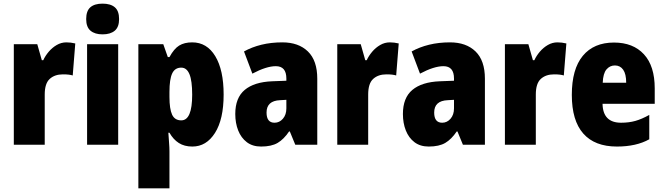

<svg xmlns="http://www.w3.org/2000/svg" viewBox="-20 -796 3653 1056"><path d="M345 -563Q369 -563 394 -557L380 -381Q370 -384 357.5 -385.5Q345 -387 326 -387Q281 -387 253.5 -362Q226 -337 226 -276V0H56V-553H185L210 -465H218Q229 -489 248 -511.5Q267 -534 292 -548.5Q317 -563 345 -563Z M544 -776Q588 -776 611.5 -756Q635 -736 635 -691Q635 -647 611 -627Q587 -607 544 -607Q502 -607 478 -627Q454 -647 454 -691Q454 -736 477 -756Q500 -776 544 -776ZM630 -553V0H459V-553Z M1037 -563Q1118 -563 1164 -487Q1210 -411 1210 -276Q1210 -140 1162.5 -65Q1115 10 1038 10Q994 10 963.5 -9.5Q933 -29 912 -66H906Q908 -34 910 -9Q912 16 912 36V240H741V-553H878L903 -482H912Q937 -528 965.5 -545.5Q994 -563 1037 -563ZM977 -424Q942 -424 927 -392Q912 -360 912 -290V-263Q912 -197 926.5 -165.5Q941 -134 977 -134Q1037 -134 1037 -275Q1037 -352 1022 -388Q1007 -424 977 -424Z M1533 -563Q1622 -563 1673.5 -513Q1725 -463 1725 -363V0H1604L1574 -73H1570Q1541 -30 1507 -10Q1473 10 1416 10Q1369 10 1337.5 -14Q1306 -38 1290 -78.5Q1274 -119 1274 -169Q1274 -258 1326 -301.5Q1378 -345 1477 -349L1555 -352V-364Q1555 -432 1497 -432Q1445 -432 1368 -391L1322 -513Q1365 -537 1418 -550Q1471 -563 1533 -563ZM1521 -245Q1446 -242 1446 -177Q1446 -121 1490 -121Q1517 -121 1536 -143Q1555 -165 1555 -200V-247Z M2124 -563Q2148 -563 2173 -557L2159 -381Q2149 -384 2136.5 -385.5Q2124 -387 2105 -387Q2060 -387 2032.5 -362Q2005 -337 2005 -276V0H1835V-553H1964L1989 -465H1997Q2008 -489 2027 -511.5Q2046 -534 2071 -548.5Q2096 -563 2124 -563Z M2455 -563Q2544 -563 2595.5 -513Q2647 -463 2647 -363V0H2526L2496 -73H2492Q2463 -30 2429 -10Q2395 10 2338 10Q2291 10 2259.5 -14Q2228 -38 2212 -78.5Q2196 -119 2196 -169Q2196 -258 2248 -301.5Q2300 -345 2399 -349L2477 -352V-364Q2477 -432 2419 -432Q2367 -432 2290 -391L2244 -513Q2287 -537 2340 -550Q2393 -563 2455 -563ZM2443 -245Q2368 -242 2368 -177Q2368 -121 2412 -121Q2439 -121 2458 -143Q2477 -165 2477 -200V-247Z M3046 -563Q3070 -563 3095 -557L3081 -381Q3071 -384 3058.5 -385.5Q3046 -387 3027 -387Q2982 -387 2954.5 -362Q2927 -337 2927 -276V0H2757V-553H2886L2911 -465H2919Q2930 -489 2949 -511.5Q2968 -534 2993 -548.5Q3018 -563 3046 -563Z M3357 -562Q3462 -562 3521.5 -497.5Q3581 -433 3581 -310V-225H3294Q3296 -121 3396 -121Q3439 -121 3474.5 -131Q3510 -141 3551 -164V-30Q3480 10 3373 10Q3251 10 3188 -61.5Q3125 -133 3125 -274Q3125 -416 3185.5 -489Q3246 -562 3357 -562ZM3362 -436Q3334 -436 3315.5 -414Q3297 -392 3295 -341H3424Q3424 -389 3407.5 -412.5Q3391 -436 3362 -436Z"/></svg>

Font: Noto Sans Gujarati UI Condensed Black
Style: Regular
Weight: 900
Width: 3
Designer: Jelle Bosma - Monotype Design Team, Universal Thirst
Foundry: Monotype Imaging Inc.
Version: Version 2.106; ttfautohint (v1.8.4.7-5d5b)